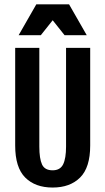

<svg xmlns="http://www.w3.org/2000/svg" viewBox="-20 -842 478 870"><path d="M158.2 -625V-177.6Q158.2 -123.5 170.4 -96.9Q182.6 -70.3 218.4 -70.3Q252.8 -70.3 266.1 -97.4Q279.3 -124.5 279.3 -177.6V-625H388.7V-182.6Q388.7 -83 343 -37.6Q297.4 7.8 218.5 7.8Q139.6 7.8 94.2 -37.6Q48.8 -83 48.8 -182.6V-625ZM144.5 -822.3H293L373 -682.6H272.5L185.5 -792H252L165 -682.6H64.5Z"/></svg>

Font: Sudo Var
Style: Regular
Weight: 400
Monospace: yes
Designer: Jens Kutilek
Foundry: Jens Kutilek
Version: Version 0.065;FEAKit 1.0